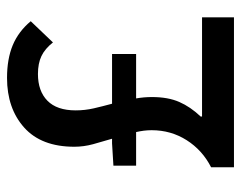

<svg xmlns="http://www.w3.org/2000/svg" viewBox="-90 -599 689 549"><g transform="rotate(-90 254.5 -324.5)"><path d="M50.8 0V-65.4Q99.6 -90.3 128.2 -135.3Q156.7 -180.2 156.7 -235.4Q156.7 -246.6 155.3 -257.8Q153.8 -269 151.4 -279.8H55.2V-344.7L119.1 -348.6H132.3Q124 -376 116.7 -402.8Q109.4 -429.7 109.4 -456.5Q109.4 -550.8 164.3 -599.9Q219.2 -648.9 306.2 -648.9Q360.4 -648.9 399.7 -632.6Q439 -616.2 468.3 -581.1L407.7 -517.6Q389.6 -540.5 368.7 -550.5Q347.7 -560.5 317.4 -560.5Q268.6 -560.5 241 -533.4Q213.4 -506.3 213.4 -452.6Q213.4 -426.3 219.2 -400.9Q225.1 -375.5 232.4 -348.6H374.5V-279.8H247.6Q249.5 -269 250.5 -257.6Q251.5 -246.1 251.5 -234.4Q251.5 -188.5 237.5 -156.5Q223.6 -124.5 195.8 -95.2V-91.3H479.5V0Z"/></g></svg>

Font: Varta Light
Style: Bold
Weight: 700
Version: Version 1.004